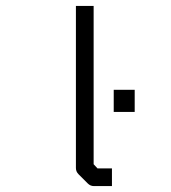

<svg xmlns="http://www.w3.org/2000/svg" viewBox="-20 -679 580 650"><path d="M365 -375H436V-300H365ZM297 -123 310 -109H359V-49H298Q286 -49 277 -58L246 -89Q237 -98 237 -110V-659H297Z"/></svg>

Font: IBM 3270
Style: Regular
Weight: 400
Monospace: yes
Version: Version 2.3.1